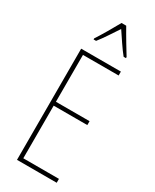

<svg xmlns="http://www.w3.org/2000/svg" viewBox="-239 -1009 860 1068"><g transform="rotate(30 190.5 -475.0)"><path d="M231 -950H201C177 -906 133 -831 112 -800V-793H128C155 -826 191 -883 216 -920C243 -880 277 -827 305 -793H320V-800C308 -819 257 -903 231 -950ZM333 0V-25H104V-363H320V-388H104V-689H333V-714H78V0Z"/></g></svg>

Font: Noto Sans Ethiopic ExtraCondensed Thin
Style: Regular
Weight: 100
Width: 2
Designer: Monotype Design Team
Foundry: Monotype Imaging Inc.
Version: Version 2.102